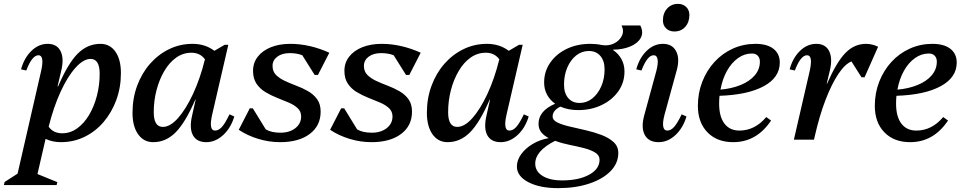

<svg xmlns="http://www.w3.org/2000/svg" viewBox="-86 -723 5001 994"><path d="M229 13Q186 13 150 -4L108 178L211 220L207 235H-66L-62 219L5 176L127 -356Q145 -437 113 -437Q80 -437 50 -358L23 -364Q39 -423 76.5 -459.5Q114 -496 161 -496Q208 -496 227 -459.5Q246 -423 232 -361L212 -276H215Q266 -395 316.5 -445.5Q367 -496 434 -496Q483 -496 511.5 -455.5Q540 -415 540 -345Q540 -270 516 -205Q492 -140 450 -91Q408 -42 351.5 -14.5Q295 13 229 13ZM383 -418Q346 -418 305 -372.5Q264 -327 227.5 -247.5Q191 -168 166 -67Q190 -33 236 -33Q278 -33 313.5 -58.5Q349 -84 375 -127.5Q401 -171 415.5 -226.5Q430 -282 430 -341Q430 -418 383 -418Z M707 13Q658 13 629 -28Q600 -69 600 -139Q600 -214 624 -279Q648 -344 690.5 -392.5Q733 -441 789.5 -468.5Q846 -496 911 -496Q976 -496 1024 -460L1077 -491H1096L1012 -128Q994 -47 1027 -47Q1046 -47 1063 -66Q1080 -85 1102 -131L1127 -120Q1109 -60 1069 -23.5Q1029 13 982 13Q932 13 912.5 -23.5Q893 -60 909 -127L927 -207H925Q874 -89 823.5 -38Q773 13 707 13ZM710 -142Q710 -66 757 -66Q795 -66 835.5 -111.5Q876 -157 913 -236Q950 -315 975 -416Q950 -450 905 -450Q862 -450 826.5 -425Q791 -400 765 -356Q739 -312 724.5 -257Q710 -202 710 -142Z M1364 13Q1307 13 1251 -4Q1195 -21 1150 -51L1207 -162H1223L1290 -53Q1319 -36 1366 -36Q1413 -36 1443 -59.5Q1473 -83 1473 -120Q1473 -146 1455 -163Q1437 -180 1408.5 -192Q1380 -204 1348.5 -216.5Q1317 -229 1288.5 -246Q1260 -263 1242 -289.5Q1224 -316 1224 -356Q1224 -398 1248.5 -429.5Q1273 -461 1316.5 -478.5Q1360 -496 1417 -496Q1468 -496 1519.5 -484Q1571 -472 1619 -450L1560 -335H1543L1479 -437Q1451 -448 1414 -448Q1374 -448 1349.5 -429.5Q1325 -411 1325 -382Q1325 -353 1343 -335Q1361 -317 1389 -304Q1417 -291 1449 -279Q1481 -267 1509.5 -250.5Q1538 -234 1556 -209Q1574 -184 1574 -145Q1574 -72 1517.5 -29.5Q1461 13 1364 13Z M1837 13Q1780 13 1724 -4Q1668 -21 1623 -51L1680 -162H1696L1763 -53Q1792 -36 1839 -36Q1886 -36 1916 -59.5Q1946 -83 1946 -120Q1946 -146 1928 -163Q1910 -180 1881.5 -192Q1853 -204 1821.5 -216.5Q1790 -229 1761.5 -246Q1733 -263 1715 -289.5Q1697 -316 1697 -356Q1697 -398 1721.5 -429.5Q1746 -461 1789.5 -478.5Q1833 -496 1890 -496Q1941 -496 1992.5 -484Q2044 -472 2092 -450L2033 -335H2016L1952 -437Q1924 -448 1887 -448Q1847 -448 1822.5 -429.5Q1798 -411 1798 -382Q1798 -353 1816 -335Q1834 -317 1862 -304Q1890 -291 1922 -279Q1954 -267 1982.5 -250.5Q2011 -234 2029 -209Q2047 -184 2047 -145Q2047 -72 1990.5 -29.5Q1934 13 1837 13Z M2231 13Q2182 13 2153 -28Q2124 -69 2124 -139Q2124 -214 2148 -279Q2172 -344 2214.5 -392.5Q2257 -441 2313.5 -468.5Q2370 -496 2435 -496Q2500 -496 2548 -460L2601 -491H2620L2536 -128Q2518 -47 2551 -47Q2570 -47 2587 -66Q2604 -85 2626 -131L2651 -120Q2633 -60 2593 -23.5Q2553 13 2506 13Q2456 13 2436.5 -23.5Q2417 -60 2433 -127L2451 -207H2449Q2398 -89 2347.5 -38Q2297 13 2231 13ZM2234 -142Q2234 -66 2281 -66Q2319 -66 2359.5 -111.5Q2400 -157 2437 -236Q2474 -315 2499 -416Q2474 -450 2429 -450Q2386 -450 2350.5 -425Q2315 -400 2289 -356Q2263 -312 2248.5 -257Q2234 -202 2234 -142Z M2907 -153Q2856 -153 2815 -171Q2775 -151 2775 -120Q2775 -101 2799.5 -89Q2824 -77 2863 -68Q2902 -59 2945.5 -49Q2989 -39 3027.5 -24.5Q3066 -10 3090.5 12.5Q3115 35 3115 69Q3115 122 3075 163Q3035 204 2964.5 227.5Q2894 251 2804 251Q2708 251 2649 220Q2590 189 2590 139Q2590 106 2612 75.5Q2634 45 2671.5 22.5Q2709 0 2755 -8Q2731 -20 2716.5 -38Q2702 -56 2702 -82Q2702 -149 2788 -186Q2761 -205 2746 -233Q2731 -261 2731 -296Q2731 -353 2762.5 -398.5Q2794 -444 2848 -470Q2902 -496 2971 -496Q3001 -496 3029 -490Q3063 -484 3091.5 -497.5Q3120 -511 3133 -536.5Q3146 -562 3132 -591H3229Q3247 -555 3231 -526.5Q3215 -498 3176 -482Q3137 -466 3088 -466V-464Q3116 -445 3131.5 -416.5Q3147 -388 3147 -353Q3147 -296 3115.5 -251Q3084 -206 3029.5 -179.5Q2975 -153 2907 -153ZM2915 -190Q2951 -190 2980 -213Q3009 -236 3026.5 -275.5Q3044 -315 3044 -364Q3044 -408 3022 -433.5Q3000 -459 2963 -459Q2926 -459 2897 -436Q2868 -413 2851 -373.5Q2834 -334 2834 -285Q2834 -241 2855.5 -215.5Q2877 -190 2915 -190ZM2685 124Q2685 164 2722.5 187.5Q2760 211 2824 211Q2910 211 2964 181.5Q3018 152 3018 104Q3018 81 2995.5 67Q2973 53 2938 44Q2903 35 2863 27Q2823 19 2788 6Q2685 58 2685 124Z M3324 13Q3272 13 3252 -24.5Q3232 -62 3249 -125L3312 -356Q3322 -394 3318.5 -415.5Q3315 -437 3298 -437Q3265 -437 3235 -358L3208 -364Q3224 -423 3261.5 -459.5Q3299 -496 3346 -496Q3394 -496 3414 -458.5Q3434 -421 3418 -361L3354 -128Q3344 -90 3347.5 -68.5Q3351 -47 3369 -47Q3387 -47 3404 -66Q3421 -85 3443 -131L3468 -120Q3450 -60 3410.5 -23.5Q3371 13 3324 13ZM3405 -560Q3379 -560 3362.5 -576Q3346 -592 3346 -617Q3346 -655 3368 -679Q3390 -703 3424 -703Q3450 -703 3466.5 -687Q3483 -671 3483 -645Q3483 -608 3461.5 -584Q3440 -560 3405 -560Z M3710 13Q3626 13 3576.5 -38Q3527 -89 3527 -175Q3527 -242 3550 -300.5Q3573 -359 3613.5 -403Q3654 -447 3708.5 -471.5Q3763 -496 3825 -496Q3885 -496 3918 -470.5Q3951 -445 3951 -399Q3951 -322 3868.5 -277Q3786 -232 3639 -227Q3637 -207 3637 -187Q3637 -119 3664.5 -83Q3692 -47 3742 -47Q3822 -47 3881 -117L3906 -99Q3831 13 3710 13ZM3807 -446Q3768 -446 3734.5 -422Q3701 -398 3677.5 -356Q3654 -314 3644 -259Q3702 -264 3748.5 -283Q3795 -302 3821.5 -333Q3848 -364 3848 -404Q3848 -423 3837 -434.5Q3826 -446 3807 -446Z M4024 0 4106 -356Q4124 -437 4092 -437Q4059 -437 4029 -358L4002 -364Q4018 -423 4055.5 -459.5Q4093 -496 4140 -496Q4187 -496 4206 -459.5Q4225 -423 4211 -361L4194 -290H4196Q4245 -402 4291 -449Q4337 -496 4397 -496Q4429 -496 4460 -481L4390 -323H4374L4322 -405Q4288 -391 4253.5 -339Q4219 -287 4187.5 -205Q4156 -123 4132 -17L4128 0Z M4626 13Q4542 13 4492.5 -38Q4443 -89 4443 -175Q4443 -242 4466 -300.5Q4489 -359 4529.5 -403Q4570 -447 4624.5 -471.5Q4679 -496 4741 -496Q4801 -496 4834 -470.5Q4867 -445 4867 -399Q4867 -322 4784.5 -277Q4702 -232 4555 -227Q4553 -207 4553 -187Q4553 -119 4580.5 -83Q4608 -47 4658 -47Q4738 -47 4797 -117L4822 -99Q4747 13 4626 13ZM4723 -446Q4684 -446 4650.5 -422Q4617 -398 4593.5 -356Q4570 -314 4560 -259Q4618 -264 4664.5 -283Q4711 -302 4737.5 -333Q4764 -364 4764 -404Q4764 -423 4753 -434.5Q4742 -446 4723 -446Z"/></svg>

Font: Platypi
Style: Italic
Weight: 400
Italic angle: -13°
Designer: David Sargent
Foundry: Bolt Cutter Type
Version: Version 1.200; ttfautohint (v1.8.4.7-5d5b)